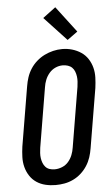

<svg xmlns="http://www.w3.org/2000/svg" viewBox="-64 -1024 628 1073"><g transform="rotate(-5 250.0 -487.0)"><path d="M204 8Q175 8 147.5 1.5Q120 -5 97.5 -20Q75 -35 60 -58Q45 -81 38 -108Q31 -135 32 -164Q33 -193 37 -222L93 -556Q97 -581 105 -605.5Q113 -630 127.5 -652.5Q142 -675 162.5 -693Q183 -711 206.5 -722.5Q230 -734 255 -740Q280 -746 306 -746Q335 -746 362 -738Q389 -730 411.5 -715Q434 -700 449 -677Q464 -654 471 -627Q478 -600 477 -571Q476 -542 472 -513L416 -179Q412 -154 404 -129.5Q396 -105 381.5 -82.5Q367 -60 347 -42Q327 -24 303 -12.5Q279 -1 254 3.5Q229 8 204 8ZM206 -80Q227 -80 248 -88.5Q269 -97 283.5 -114Q298 -131 306 -151.5Q314 -172 317 -193L373 -528Q375 -543 376 -557.5Q377 -572 375 -586.5Q373 -601 368 -614Q363 -627 353.5 -636.5Q344 -646 330 -650.5Q316 -655 301 -655Q280 -655 260 -646Q240 -637 225.5 -620Q211 -603 203 -583Q195 -563 192 -542L136 -207Q134 -193 133 -178Q132 -163 134 -149Q136 -135 141 -122Q146 -109 155 -99Q164 -89 177.5 -84.5Q191 -80 206 -80ZM341 -794 216 -928 288 -982 399 -836Z"/></g></svg>

Font: Iosevka Slab Semibold Oblique
Style: Regular
Weight: 600
Italic angle: -9°
Monospace: yes
Designer: Belleve Invis
Foundry: Belleve Invis
Version: Version 11.1.1; ttfautohint (v1.8.3)